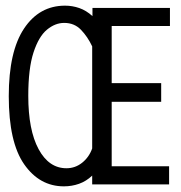

<svg xmlns="http://www.w3.org/2000/svg" viewBox="-20 -652 640 679"><path d="M206 7Q120 7 65.5 -71Q11 -149 11 -312Q11 -470 65 -551Q119 -632 210 -632Q236 -632 260.5 -623.5Q285 -615 307 -595V-624H581V-560H375V-358H550V-292H375V-64H578V0H306V-31Q285 -11 259.5 -2Q234 7 206 7ZM215 -57Q246 -57 270.5 -76.5Q295 -96 306 -127V-488Q290 -522 266.5 -546.5Q243 -571 207 -571Q175 -571 146 -547Q117 -523 98.5 -466.5Q80 -410 80 -313Q80 -192 116.5 -124.5Q153 -57 215 -57Z"/></svg>

Font: Inconsolata Expanded
Style: Regular
Weight: 400
Width: 7
Monospace: yes
Designer: Raph Levien, Cyreal, Brenton Simpson
Foundry: Raph Levien, Cyreal, Google
Version: Version 3.000; ttfautohint (v1.8.2.53-6de2)